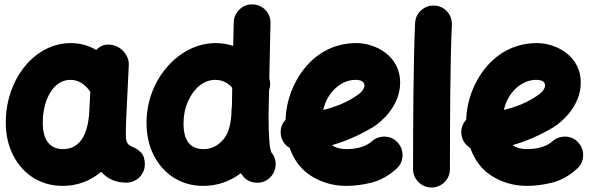

<svg xmlns="http://www.w3.org/2000/svg" viewBox="-20 -768 2685 872"><path d="M553.7 61.5C576.7 61.5 596.7 53.2 613.3 37.1C629.4 20.5 637.7 1 637.7 -22C637.7 -46.4 631.8 -64.5 619.6 -76.2C607.4 -87.9 594.7 -96.2 581.5 -101.1C557.6 -110.4 553.2 -125.5 551.8 -143.6C550.8 -160.6 552.7 -215.3 553.7 -241.7L564.9 -470.2C566.4 -492.2 559.1 -512.7 543.5 -531.7C527.8 -550.3 508.3 -561 485.4 -564.5C458 -568.4 435.1 -560.5 417 -541C381.3 -562 342.8 -572.3 301.3 -572.3C136.7 -572.3 6.3 -408.2 6.3 -211.9C6.3 -155.8 17.6 -106 40 -62.5C84.5 24.9 165 76.2 264.2 76.2C330.6 76.2 389.2 54.7 439.5 12.2C468.3 44.9 506.3 61.5 553.7 61.5ZM266.6 -90.8C207.5 -90.8 174.3 -130.9 174.3 -209.5C174.3 -319.8 224.6 -405.3 299.3 -405.3C335 -405.3 365.2 -387.2 390.1 -351.1L385.7 -265.1V-263.7C379.4 -142.1 333.5 -90.8 266.6 -90.8Z M959.5 -572.3C876 -572.3 798.3 -531.7 739.7 -464.8C681.2 -397.9 645.5 -308.1 645.5 -210C645.5 -154.3 656.7 -105 678.7 -62C723.1 24.4 803.2 76.2 902.3 76.2C965.8 76.2 1022.9 57.1 1073.7 18.6C1076.7 22.9 1079.6 26.9 1083 31.2C1097.2 49.3 1116.2 59.1 1139.6 61.5C1163.1 64 1183.6 57.6 1201.2 43C1218.8 28.3 1229 9.3 1231.4 -14.2C1233.9 -37.1 1227.5 -57.6 1212.9 -75.2C1211.9 -76.7 1210.4 -81.5 1208.5 -89.4C1206.1 -96.7 1204.1 -112.8 1202.6 -136.7C1200.7 -160.6 1199.7 -198.2 1199.7 -248.5L1202.1 -358.9C1208.5 -377 1208.5 -394 1203.1 -411.1L1208.5 -662.6C1209 -685.5 1201.7 -705.6 1185.5 -722.7C1169.4 -739.3 1149.9 -747.6 1127 -748C1104 -748.5 1084.5 -741.2 1067.9 -725.1C1050.8 -709 1042 -689.5 1041.5 -666.5L1039.1 -559.6C1013.7 -567.9 987.3 -572.3 959.5 -572.3ZM813.5 -207C813.5 -243.7 820.3 -277.3 833.5 -307.1C859.9 -367.2 905.8 -405.3 957 -405.3C989.7 -405.3 1017.1 -391.1 1034.7 -369.1L1033.2 -283.7C1032.2 -280.3 1031.7 -276.4 1031.7 -272.9C1031.2 -210 1019 -163.6 994.6 -134.8C969.7 -105.5 939.9 -90.8 904.8 -90.8C843.8 -90.8 813.5 -129.4 813.5 -207Z M1780.8 -2C1797.9 -17.1 1807.1 -36.6 1808.1 -60.1C1809.1 -83 1801.8 -103 1786.6 -120.1C1771.5 -137.2 1752 -146.5 1729 -147.5C1706.1 -148.4 1685.5 -141.1 1668.5 -126C1644.5 -104.5 1605.5 -90.8 1553.2 -90.8C1526.4 -90.8 1504.9 -96.7 1487.8 -108.9C1552.2 -127 1612.8 -154.3 1672.9 -189.9C1709 -211.9 1797.4 -284.7 1797.4 -393.1C1797.4 -515.6 1684.1 -572.3 1598.6 -572.3C1500.5 -572.3 1421.9 -528.8 1366.2 -461.4C1310.5 -394 1279.3 -308.1 1276.9 -224.1C1260.7 -206.5 1253.4 -185.5 1254.9 -161.6C1256.8 -132.8 1272.9 -109.4 1295.9 -95.7C1316.4 -37.6 1350.1 5.4 1397.5 33.7C1444.3 62 1496.1 76.2 1553.2 76.2C1590.3 76.2 1628.9 71.3 1668.9 61C1708.5 50.8 1746.1 29.8 1780.8 -2ZM1593.8 -405.3C1621.6 -405.3 1635.3 -396.5 1635.3 -378.9C1635.3 -372.6 1631.8 -365.2 1625.5 -356C1618.7 -346.7 1603.5 -335 1580.6 -321.3C1542.5 -298.3 1498.5 -280.8 1448.2 -268.6C1465.8 -350.6 1530.8 -405.3 1593.8 -405.3Z M1952.6 -742.7C1929.7 -743.7 1909.7 -736.3 1892.6 -721.2C1875.5 -705.6 1866.2 -686 1865.2 -663.1C1857.4 -494.1 1856 -190.4 1856 0C1856 22.9 1864.3 42.5 1880.9 59.1C1897 75.2 1916.5 83.5 1939.5 83.5C1962.4 83.5 1982.4 75.2 1999 59.1C2015.1 42.5 2023.4 22.9 2023.4 0C2023.4 -189.5 2024.4 -494.1 2032.2 -655.3C2033.2 -678.2 2025.9 -698.7 2010.7 -715.8C1995.1 -732.9 1975.6 -741.7 1952.6 -742.7Z M2601.1 -2C2618.2 -17.1 2627.4 -36.6 2628.4 -60.1C2629.4 -83 2622.1 -103 2606.9 -120.1C2591.8 -137.2 2572.3 -146.5 2549.3 -147.5C2526.4 -148.4 2505.9 -141.1 2488.8 -126C2464.8 -104.5 2425.8 -90.8 2373.5 -90.8C2346.7 -90.8 2325.2 -96.7 2308.1 -108.9C2372.6 -127 2433.1 -154.3 2493.2 -189.9C2529.3 -211.9 2617.7 -284.7 2617.7 -393.1C2617.7 -515.6 2504.4 -572.3 2418.9 -572.3C2320.8 -572.3 2242.2 -528.8 2186.5 -461.4C2130.9 -394 2099.6 -308.1 2097.2 -224.1C2081.1 -206.5 2073.7 -185.5 2075.2 -161.6C2077.1 -132.8 2093.3 -109.4 2116.2 -95.7C2136.7 -37.6 2170.4 5.4 2217.8 33.7C2264.6 62 2316.4 76.2 2373.5 76.2C2410.6 76.2 2449.2 71.3 2489.3 61C2528.8 50.8 2566.4 29.8 2601.1 -2ZM2414.1 -405.3C2441.9 -405.3 2455.6 -396.5 2455.6 -378.9C2455.6 -372.6 2452.1 -365.2 2445.8 -356C2439 -346.7 2423.8 -335 2400.9 -321.3C2362.8 -298.3 2318.8 -280.8 2268.6 -268.6C2286.1 -350.6 2351.1 -405.3 2414.1 -405.3Z"/></svg>

Font: Mikhak Black
Style: Regular
Weight: 900
Designer: Amin Abedi
Version: Version 3.2